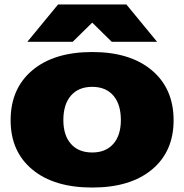

<svg xmlns="http://www.w3.org/2000/svg" viewBox="-20 -821 829 864"><path d="M395 22.9Q223.1 22.9 125.5 -58.1Q27.8 -139.2 27.8 -279.8Q27.8 -422.4 125.5 -504.6Q223.1 -586.9 395 -586.9Q565.9 -586.9 663.6 -504.4Q761.2 -421.9 761.2 -279.8Q761.2 -139.2 663.8 -58.1Q566.4 22.9 395 22.9ZM395 -134.8Q455.6 -134.8 489.7 -173.3Q523.9 -211.9 523.9 -280.8Q523.9 -351.6 490 -390.9Q456.1 -430.2 395 -430.2Q333.5 -430.2 299.3 -390.9Q265.1 -351.6 265.1 -280.8Q265.1 -211.9 299.3 -173.3Q333.5 -134.8 395 -134.8ZM241.2 -800.8H548.8L687 -632.8H482.9L395 -719.2L307.1 -632.8H103Z"/></svg>

Font: Mattone
Style: Bold
Weight: 700
Width: 6
Designer: Nunzio Mazzaferro
Foundry: Collletttivo
Version: Version 2.000;Glyphs 3.2 (3217)